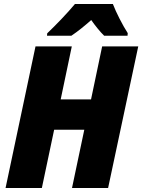

<svg xmlns="http://www.w3.org/2000/svg" viewBox="-20 -948 717 968"><path d="M218 -780 217 -768H340C373 -790 406 -817 440 -847C457 -822 486 -786 505 -768H623L624 -781C598 -821 565 -886 549 -928H358C319 -881 263 -823 218 -780ZM8 0H191L253 -294H405L343 0H525L677 -714H495L439 -447H286L342 -714H159Z"/></svg>

Font: Noto Sans SemiCondensed Black
Style: Italic
Weight: 900
Width: 4
Italic angle: -12°
Designer: Monotype Design Team
Foundry: Monotype Imaging Inc.
Version: Version 2.013